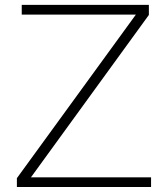

<svg xmlns="http://www.w3.org/2000/svg" viewBox="-20 -752 676 772"><path d="M587.4 0H47.9V-35.6L526.4 -693.4H67.4V-732.4H578.6V-691.9L104.5 -39.1H587.4Z"/></svg>

Font: Kumbh Sans ExtraLight
Style: Regular
Weight: 250
Version: Version 1.005